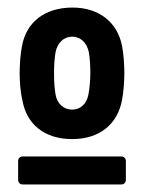

<svg xmlns="http://www.w3.org/2000/svg" viewBox="-20 -728 383 508"><path d="M171 -360C242 -360 291 -398 303 -464C307 -485 309 -513 309 -535C309 -557 307 -585 303 -606C291 -669 242 -708 172 -708C98 -708 49 -669 38 -605C34 -586 32 -556 32 -534C32 -513 34 -484 39 -464C50 -398 99 -360 171 -360ZM171 -438C149 -438 131 -453 127 -478C124 -495 123 -515 123 -534C123 -554 124 -573 127 -590C132 -615 149 -631 171 -631C193 -631 210 -615 215 -590C218 -573 219 -553 219 -534C219 -515 217 -495 214 -478C209 -452 192 -438 171 -438ZM40 -240H301C308 -240 313 -245 313 -252V-302C313 -309 308 -314 301 -314H40C33 -314 28 -309 28 -302V-252C28 -245 33 -240 40 -240Z"/></svg>

Font: Barlow Semi Condensed
Style: Bold
Weight: 700
Width: 4
Designer: Jeremy Tribby
Foundry: Tribby Type
Version: Version 1.422;hotconv 1.0.109;makeotfexe 2.5.65596